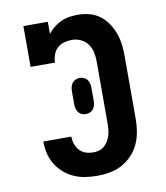

<svg xmlns="http://www.w3.org/2000/svg" viewBox="-84 -813 768 890"><g transform="rotate(-10 300.0 -367.5)"><path d="M303 8Q275 8 247.5 4Q220 0 194.5 -11Q169 -22 147.5 -40.5Q126 -59 111.5 -82.5Q97 -106 90 -133Q83 -160 83 -188V-192H215V-190Q215 -173 221 -156Q227 -139 239 -126Q251 -113 268 -107.5Q285 -102 303 -102Q317 -102 330.5 -106Q344 -110 354.5 -119Q365 -128 372.5 -140.5Q380 -153 384 -166Q388 -179 389.5 -193Q391 -207 391 -221V-514Q391 -536 386.5 -557.5Q382 -579 369.5 -596.5Q357 -614 337 -623.5Q317 -633 296 -633Q277 -633 258.5 -628Q240 -623 226.5 -610.5Q213 -598 206.5 -579.5Q200 -561 200 -543H85V-735H200V-678Q212 -694 228.5 -707Q245 -720 263.5 -728.5Q282 -737 302.5 -740Q323 -743 343 -743Q371 -743 398 -735.5Q425 -728 446.5 -711.5Q468 -695 483.5 -671.5Q499 -648 508 -622Q517 -596 520 -569Q523 -542 523 -514V-221Q523 -191 518 -161Q513 -131 500.5 -103.5Q488 -76 467 -54Q446 -32 419.5 -17.5Q393 -3 363 2.5Q333 8 303 8ZM300 -283Q290 -283 280.5 -287Q271 -291 265 -299Q259 -307 256.5 -317Q254 -327 254 -337V-399Q254 -409 256.5 -419Q259 -429 265 -437Q271 -445 280.5 -449Q290 -453 300 -453Q310 -453 319.5 -449Q329 -445 335 -437Q341 -429 343.5 -419Q346 -409 346 -399V-337Q346 -327 343.5 -317Q341 -307 335 -299Q329 -291 319.5 -287Q310 -283 300 -283Z"/></g></svg>

Font: Iosevka HT Extrabold Extended
Style: Regular
Weight: 800
Width: 7
Monospace: yes
Designer: Belleve Invis
Foundry: Belleve Invis
Version: Version 32.3.0; ttfautohint (v1.8.4)